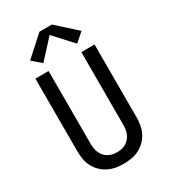

<svg xmlns="http://www.w3.org/2000/svg" viewBox="-234 -1089 1067 1209"><g transform="rotate(-30 300.0 -485.0)"><path d="M300 8Q271 8 242.5 3Q214 -2 188.5 -15Q163 -28 142 -48.5Q121 -69 108 -94.5Q95 -120 90 -148.5Q85 -177 85 -206V-735H181V-206Q181 -190 183.5 -173Q186 -156 192.5 -141Q199 -126 210 -113Q221 -100 235.5 -91.5Q250 -83 266.5 -79.5Q283 -76 300 -76Q317 -76 333.5 -79.5Q350 -83 364.5 -91.5Q379 -100 390 -113Q401 -126 407.5 -141Q414 -156 416.5 -173Q419 -190 419 -206V-735H515V-206Q515 -177 510 -148.5Q505 -120 492 -94.5Q479 -69 458 -48.5Q437 -28 411.5 -15Q386 -2 357.5 3Q329 8 300 8ZM177 -794 113 -850 255 -978H345L487 -850L423 -794L300 -928Z"/></g></svg>

Font: Iosevka SS04 Medium Extended
Style: Regular
Weight: 500
Width: 7
Monospace: yes
Designer: Belleve Invis
Foundry: Belleve Invis
Version: Version 19.0.0; ttfautohint (v1.8.4)